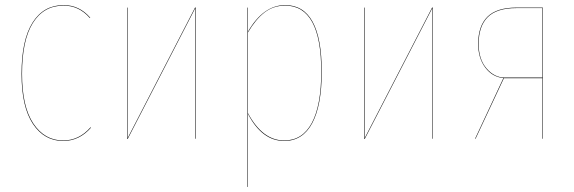

<svg xmlns="http://www.w3.org/2000/svg" viewBox="-20 -547 2262 757"><path d="M231 -526.9Q293 -526.9 335.9 -477.1L334 -476.1Q291.5 -524.9 231 -524.9Q152.3 -524.9 109.6 -456.5Q66.9 -388.2 66.9 -255.9Q66.9 -126.5 111.6 -59.8Q156.2 6.8 229 6.8Q291.5 6.8 336.9 -44.9L338.9 -43.9Q293 8.8 229 8.8Q154.8 8.8 109.9 -58.3Q64.9 -125.5 64.9 -255.9Q64.9 -389.2 108.4 -458Q151.9 -526.9 231 -526.9Z M752 -517.1V0H750V-394V-515.1L483.9 0H481V-517.1H482.9V-121.1V-2L749 -517.1Z M1104.5 -526.9Q1248.5 -526.9 1248.5 -264.2Q1248.5 -131.3 1210.9 -61.3Q1173.3 8.8 1100.6 8.8Q1013.2 8.8 957.5 -98.1V189.9H955.6V-517.1H957.5V-421.9Q1018.1 -526.9 1104.5 -526.9ZM1100.6 6.8Q1172.4 6.8 1209.5 -62.5Q1246.6 -131.8 1246.6 -264.2Q1246.6 -524.9 1104.5 -524.9Q1058.1 -524.9 1022.9 -497.8Q987.8 -470.7 957.5 -418.9V-101.1Q1015.1 6.8 1100.6 6.8Z M1686.5 -517.1V0H1684.6V-394V-515.1L1418.5 0H1415.5V-517.1H1417.5V-121.1V-2L1683.6 -517.1Z M2016.1 -517.1H2120.1V0H2118.2V-238.8H1966.8L1855 0H1853L1964.8 -239.3Q1921.4 -243.2 1893.3 -280.5Q1865.2 -317.9 1865.2 -374Q1865.2 -444.3 1901.6 -480.7Q1938 -517.1 2016.1 -517.1ZM1970.2 -241.2H2118.2V-515.1H2016.1Q1938.5 -515.1 1902.8 -479.2Q1867.2 -443.4 1867.2 -374Q1867.2 -313.5 1898.2 -277.3Q1929.2 -241.2 1970.2 -241.2Z"/></svg>

Font: Fira Sans Compressed Two
Style: Regular
Weight: 100
Width: 1
Designer: Carrois Corporate & Edenspiekermann AG
Foundry: Carrois Corporate GbR & Edenspiekermann AG
Version: Version 4.203;PS 004.203;hotconv 1.0.88;makeotf.lib2.5.64775